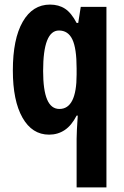

<svg xmlns="http://www.w3.org/2000/svg" viewBox="-20 -577 540 837"><path d="M314 28Q314 -2 319 -73H314Q292 -30 262 -10Q232 10 194 10Q120 10 78 -64Q36 -138 36 -270Q36 -407 79 -482Q122 -557 198 -557Q236 -557 263.5 -539Q291 -521 314 -477H321L332 -547H444V240H314ZM239 -102Q314 -102 314 -252V-279Q314 -366 295.5 -405Q277 -444 237 -444Q168 -444 168 -268Q168 -184 185.5 -143Q203 -102 239 -102Z"/></svg>

Font: Noto Sans Lao ExtraCondensed
Style: Bold
Weight: 700
Width: 2
Designer: Monotype Design Team
Foundry: Monotype Imaging Inc.
Version: Version 2.003; ttfautohint (v1.8.4.7-5d5b)